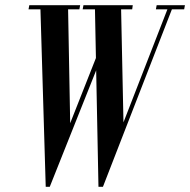

<svg xmlns="http://www.w3.org/2000/svg" viewBox="-20 -719 732 739"><path d="M250.8 -209.2 171.5 0H156L135.2 -699H241.8ZM171.5 0 175.8 -56.5 374.2 -559 383.2 -531.2ZM139.8 -683H89.8L92.8 -699H138.8ZM285.5 -683H236.8L239 -699H288.5ZM455.8 -221 376.2 0H359L345.2 -699H445.8ZM376.2 0 400.2 -106.5 630.5 -699H647.8ZM350.5 -683H298.2L301.2 -699H348.8ZM488.8 -683H439.8L440.5 -699H491ZM630.5 -683H580L583 -699H635ZM688.8 -683H636.5L641 -699H691.8Z"/></svg>

Font: Emberly Black
Style: Italic
Weight: 900
Italic angle: -12°
Designer: Rajesh Rajput
Foundry: Rajesh Rajput
Version: Version 1.000